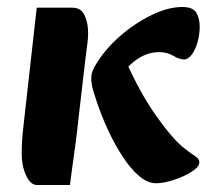

<svg xmlns="http://www.w3.org/2000/svg" viewBox="-20 -513 620 549"><path d="M426 11Q402 11 377.5 -10Q353 -31 330.5 -65.5Q308 -100 288.5 -142Q269 -184 255 -227Q251 -239 246 -256Q241 -273 241 -289Q241 -300 244.5 -309.5Q248 -319 255 -330Q281 -373 323.5 -410Q366 -447 413.5 -470Q461 -493 501 -493Q532 -493 541.5 -476.5Q551 -460 551 -437Q551 -415 545 -393Q539 -371 528.5 -357Q518 -343 506 -343Q493 -343 475.5 -353.5Q458 -364 435 -364Q402 -364 372 -343.5Q342 -323 323 -291L336 -347Q379 -249 426 -182.5Q473 -116 507 -89Q526 -74 538 -66.5Q550 -59 550 -49Q550 -36 528 -22Q506 -8 477 1.5Q448 11 426 11ZM86 16Q67 16 54.5 -11.5Q42 -39 42 -73Q42 -96 43.5 -116Q45 -136 49 -170L85 -491H187Q212 -491 222 -469Q232 -447 232 -419Q232 -405 230 -389.5Q228 -374 224 -342L205 -179Q200 -130 195 -95Q190 -60 186.5 -33.5Q183 -7 180 16Z"/></svg>

Font: Alkatra
Style: Regular
Weight: 400
Designer: Suman Bhandary
Version: Version 1.100;gftools[0.9.22]